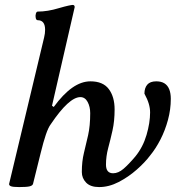

<svg xmlns="http://www.w3.org/2000/svg" viewBox="-20 -746 713 779"><path d="M58 13Q32 13 24 9.5Q16 6 17 0L159 -594Q161 -602 162 -610Q163 -618 163 -625Q163 -664 133 -664Q127 -664 125 -673Q123 -682 125.5 -690.5Q128 -699 133 -699Q153 -699 174.5 -702.5Q196 -706 219 -713Q243 -720 257 -723Q271 -726 275 -726Q283 -726 283 -717L191 -317L198 -312Q236 -364 273 -390Q310 -416 347 -416Q398 -416 421.5 -384.5Q445 -353 445 -302Q445 -255 436.5 -217Q428 -179 419 -145.5Q410 -112 410 -78Q410 -43 439 -43Q460 -43 481 -61Q502 -79 529 -111Q560 -149 574.5 -198.5Q589 -248 589 -290Q589 -307 583.5 -325.5Q578 -344 566 -366Q566 -389 577.5 -402.5Q589 -416 614 -416Q634 -416 647 -408Q660 -400 666.5 -384Q673 -368 673 -345Q673 -302 661.5 -259.5Q650 -217 631 -180Q612 -143 589 -115Q568 -87 534.5 -57.5Q501 -28 461.5 -7.5Q422 13 382 13Q347 13 329.5 -5Q312 -23 312 -48Q312 -91 320.5 -125.5Q329 -160 337.5 -197.5Q346 -235 346 -287Q346 -313 335.5 -332.5Q325 -352 306 -352Q260 -352 186 -242Q176 -229 166 -199.5Q156 -170 145 -125L114 0Q112 7 100.5 10Q89 13 58 13Z"/></svg>

Font: Junicode VF
Style: Italic
Weight: 400
Italic angle: -11°
Designer: Peter S. Baker
Version: Version 2.209